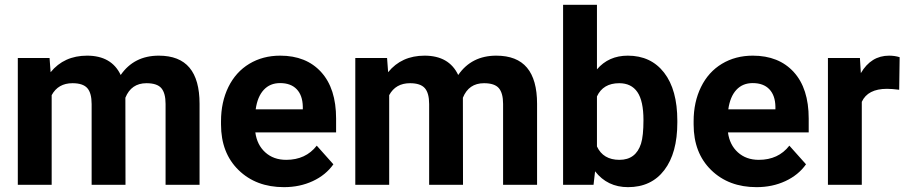

<svg xmlns="http://www.w3.org/2000/svg" viewBox="-20 -770 3780 800"><path d="M186.5 -528.3 190.9 -469.2Q247.1 -538.1 342.8 -538.1Q444.8 -538.1 482.9 -457.5Q538.6 -538.1 641.6 -538.1Q727.5 -538.1 769.5 -488Q811.5 -438 811.5 -337.4V0H669.9V-336.9Q669.9 -381.8 652.3 -402.6Q634.8 -423.3 590.3 -423.3Q526.9 -423.3 502.4 -362.8L502.9 0H361.8V-336.4Q361.8 -382.3 343.8 -402.8Q325.7 -423.3 282.2 -423.3Q222.2 -423.3 195.3 -373.5V0H54.2V-528.3Z M1163.1 9.8Q1046.9 9.8 973.9 -61.5Q900.9 -132.8 900.9 -251.5V-265.1Q900.9 -344.7 931.6 -407.5Q962.4 -470.2 1018.8 -504.2Q1075.2 -538.1 1147.5 -538.1Q1255.9 -538.1 1318.1 -469.7Q1380.4 -401.4 1380.4 -275.9V-218.3H1043.9Q1050.8 -166.5 1085.2 -135.3Q1119.6 -104 1172.4 -104Q1253.9 -104 1299.8 -163.1L1369.1 -85.4Q1337.4 -40.5 1283.2 -15.4Q1229 9.8 1163.1 9.8ZM1147 -423.8Q1105 -423.8 1078.9 -395.5Q1052.7 -367.2 1045.4 -314.5H1241.7V-325.7Q1240.7 -372.6 1216.3 -398.2Q1191.9 -423.8 1147 -423.8Z M1592.8 -528.3 1597.2 -469.2Q1653.3 -538.1 1749 -538.1Q1851.1 -538.1 1889.2 -457.5Q1944.8 -538.1 2047.9 -538.1Q2133.8 -538.1 2175.8 -488Q2217.8 -438 2217.8 -337.4V0H2076.2V-336.9Q2076.2 -381.8 2058.6 -402.6Q2041 -423.3 1996.6 -423.3Q1933.1 -423.3 1908.7 -362.8L1909.2 0H1768.1V-336.4Q1768.1 -382.3 1750 -402.8Q1731.9 -423.3 1688.5 -423.3Q1628.4 -423.3 1601.6 -373.5V0H1460.4V-528.3Z M2802.2 -259.3Q2802.2 -132.3 2748 -61.3Q2693.8 9.8 2596.7 9.8Q2510.7 9.8 2459.5 -56.2L2453.1 0H2326.2V-750H2467.3V-481Q2516.1 -538.1 2595.7 -538.1Q2692.4 -538.1 2747.3 -467Q2802.2 -396 2802.2 -267.1ZM2661.1 -269.5Q2661.1 -349.6 2635.7 -386.5Q2610.4 -423.3 2560.1 -423.3Q2492.7 -423.3 2467.3 -368.2V-159.7Q2493.2 -104 2561 -104Q2629.4 -104 2650.9 -171.4Q2661.1 -203.6 2661.1 -269.5Z M3132.3 9.8Q3016.1 9.8 2943.1 -61.5Q2870.1 -132.8 2870.1 -251.5V-265.1Q2870.1 -344.7 2900.9 -407.5Q2931.6 -470.2 2988 -504.2Q3044.4 -538.1 3116.7 -538.1Q3225.1 -538.1 3287.4 -469.7Q3349.6 -401.4 3349.6 -275.9V-218.3H3013.2Q3020 -166.5 3054.4 -135.3Q3088.9 -104 3141.6 -104Q3223.1 -104 3269 -163.1L3338.4 -85.4Q3306.6 -40.5 3252.4 -15.4Q3198.2 9.8 3132.3 9.8ZM3116.2 -423.8Q3074.2 -423.8 3048.1 -395.5Q3022 -367.2 3014.6 -314.5H3210.9V-325.7Q3210 -372.6 3185.5 -398.2Q3161.1 -423.8 3116.2 -423.8Z M3726.6 -396Q3697.8 -399.9 3675.8 -399.9Q3595.7 -399.9 3570.8 -345.7V0H3429.7V-528.3H3563L3566.9 -465.3Q3609.4 -538.1 3684.6 -538.1Q3708 -538.1 3728.5 -531.7Z"/></svg>

Font: SteelSelectRoboto
Style: Roboto-Bold
Weight: 700
Designer: Google
Version: Version 2.137; 2017